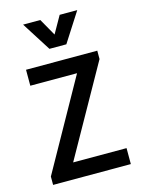

<svg xmlns="http://www.w3.org/2000/svg" viewBox="-110 -783 627 848"><g transform="rotate(-15 203.0 -359.0)"><path d="M80.8 -718.1H159.4L203.7 -639.9L248 -718.1H328.4L242.8 -584.7H165.5ZM381 -73V0H25.6V-38.2L255.4 -449.2H41.7V-522.2H367.5V-483.9L136.8 -73Z"/></g></svg>

Font: Puralecka Narrow
Style: Regular
Weight: 400
Designer: Hector Gatti, Marcela Romero, Pablo Cosgaya and Nicolas Silva
Version: Version 1.004;PS 001.004;hotconv 1.0.70;makeotf.lib2.5.58329